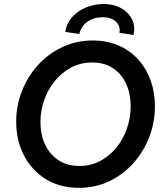

<svg xmlns="http://www.w3.org/2000/svg" viewBox="-20 -928 811 955"><path d="M372.1 6.3Q278.8 6.3 208.7 -36.6Q138.7 -79.6 99.6 -154.1Q60.5 -228.5 60.5 -322.8Q60.5 -402.8 89.4 -475.8Q118.2 -548.8 169.7 -605.2Q221.2 -661.6 290.8 -694.1Q360.4 -726.6 441.4 -726.6Q512.7 -726.6 569.8 -701.7Q627 -676.8 667.2 -632.3Q707.5 -587.9 729 -528.3Q750.5 -468.8 750.5 -398.9Q750.5 -317.9 721.9 -244.9Q693.4 -171.9 642.3 -115.2Q591.3 -58.6 522.5 -26.1Q453.6 6.3 372.1 6.3ZM374.5 -102.5Q431.6 -102.5 478.5 -127.4Q525.4 -152.3 559.3 -194.3Q593.3 -236.3 611.6 -289.6Q629.9 -342.8 629.9 -399.4Q629.9 -461.4 607.7 -510.5Q585.4 -559.6 542.5 -588.4Q499.5 -617.2 438.5 -617.2Q381.3 -617.2 334.2 -592.3Q287.1 -567.4 252.7 -525.1Q218.3 -482.9 199.7 -429.9Q181.2 -377 181.2 -320.8Q181.2 -258.8 204.1 -209.5Q227.1 -160.2 270.5 -131.3Q314 -102.5 374.5 -102.5ZM644 -753.9 573.7 -765.1Q580.6 -796.4 557.6 -819.3Q534.7 -842.3 490.2 -842.3Q445.3 -842.3 414.1 -819.3Q382.8 -796.4 374.5 -758.8L304.2 -769.5Q313 -815.4 342 -846.2Q371.1 -877 411.6 -892.3Q452.1 -907.7 494.6 -908.2Q544.9 -908.2 582 -887.7Q619.1 -867.2 636.7 -832Q654.3 -796.9 644 -753.9Z"/></svg>

Font: Reddit Sans SemiBold
Style: Italic
Weight: 600
Italic angle: -11.25°
Designer: Stephen Hutchings
Version: Version 1.013